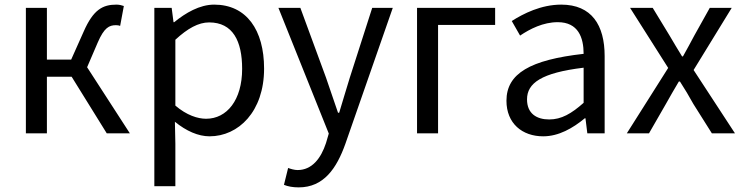

<svg xmlns="http://www.w3.org/2000/svg" viewBox="-20 -577 3216 831"><path d="M357 -286 403 -393C431 -458 453 -468 482 -468C490 -468 494 -467 500 -465L516 -551C508 -554 496 -557 484 -557C425 -557 384 -536 342 -440L288 -319H183V-543H92V0H183V-245H290L442 0H542Z M648 229H739V45L737 -50C786 -10 838 13 887 13C1012 13 1123 -94 1123 -280C1123 -447 1047 -557 907 -557C844 -557 783 -521 734 -481H731L723 -543H648ZM872 -63C836 -63 788 -78 739 -120V-405C792 -454 839 -480 885 -480C988 -480 1028 -399 1028 -279C1028 -144 962 -63 872 -63Z M1273 234C1381 234 1437 152 1475 45L1680 -543H1591L1494 -241C1479 -193 1463 -138 1448 -89H1443C1426 -138 1407 -194 1391 -241L1280 -543H1185L1403 1L1391 42C1369 109 1330 159 1268 159C1254 159 1238 154 1227 150L1209 223C1226 230 1247 234 1273 234Z M1785 0H1876V-469H2123V-543H1785Z M2331 13C2398 13 2459 -22 2511 -65H2514L2522 0H2597V-334C2597 -468 2541 -557 2409 -557C2322 -557 2245 -518 2195 -486L2231 -423C2274 -452 2331 -481 2394 -481C2483 -481 2506 -414 2506 -344C2275 -318 2172 -259 2172 -141C2172 -43 2240 13 2331 13ZM2357 -60C2303 -60 2261 -85 2261 -147C2261 -217 2323 -262 2506 -284V-132C2453 -85 2410 -60 2357 -60Z M2693 0H2789L2862 -127C2881 -160 2899 -193 2918 -224H2923C2943 -193 2963 -160 2981 -127L3061 0H3161L2982 -274L3147 -543H3052L2985 -423C2969 -393 2953 -363 2936 -333H2932C2914 -363 2895 -393 2878 -423L2805 -543H2707L2872 -283Z"/></svg>

Font: Noto Sans T Chinese Regular
Style: Regular
Weight: 400
Designer: Ryoko NISHIZUKA (kana & ideographs); Paul D. Hunt (Latin, Greek & Cyrillic); Wenlong ZHANG (bopomofo); Sandoll Communica
Foundry: Adobe Systems Incorporated
Version: Version 1.000;PS 1;hotconv 1.0.78;makeotf.lib2.5.61930